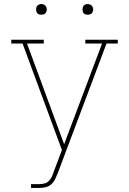

<svg xmlns="http://www.w3.org/2000/svg" viewBox="-20 -717 640 952"><path d="M134 215V196H175Q188 196 201 192.5Q214 189 223 179.5Q232 170 237.5 158Q243 146 247 133L287 27L92 -501H36V-520H197V-501H114L298 -2L486 -501H403V-520H564V-501H508L267 140Q261 155 254 170Q247 185 235 196Q223 207 207 211Q191 215 175 215ZM415 -644Q410 -644 404.5 -645.5Q399 -647 395.5 -650.5Q392 -654 390.5 -659.5Q389 -665 389 -670Q389 -675 390.5 -680.5Q392 -686 395.5 -689.5Q399 -693 404.5 -695Q410 -697 415 -697Q420 -697 425.5 -695Q431 -693 434.5 -689.5Q438 -686 440 -680.5Q442 -675 442 -670Q442 -665 440 -659.5Q438 -654 434.5 -650.5Q431 -647 425.5 -645.5Q420 -644 415 -644ZM185 -644Q180 -644 174.5 -645.5Q169 -647 165.5 -650.5Q162 -654 160.5 -659.5Q159 -665 159 -670Q159 -675 160.5 -680.5Q162 -686 165.5 -689.5Q169 -693 174.5 -695Q180 -697 185 -697Q190 -697 195.5 -695Q201 -693 204.5 -689.5Q208 -686 210 -680.5Q212 -675 212 -670Q212 -665 210 -659.5Q208 -654 204.5 -650.5Q201 -647 195.5 -645.5Q190 -644 185 -644Z"/></svg>

Font: Iosevka Etoile Thin
Style: Regular
Weight: 100
Designer: Belleve Invis
Foundry: Belleve Invis
Version: Version 22.1.2; ttfautohint (v1.8.4)